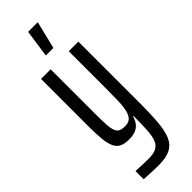

<svg xmlns="http://www.w3.org/2000/svg" viewBox="-304 -732 946 946"><g transform="rotate(-45 169.0 -259.0)"><path d="M149 201Q134 201 116.5 200.5Q99 200 81.5 199Q64 198 45 197V140Q52 140 66 141Q80 142 98.5 142.5Q117 143 135 143Q167 143 186 134Q205 125 214.5 104.5Q224 84 227 47.5Q230 11 230 -45V-59H227Q222 -39 210.5 -23.5Q199 -8 180.5 0Q162 8 133 8Q102 8 83 -1.5Q64 -11 54 -33Q44 -55 40.5 -90.5Q37 -126 37 -178V-510H104V-203Q104 -153 106 -122.5Q108 -92 115 -77Q122 -62 134 -57Q146 -52 165 -52Q189 -52 202 -64Q215 -76 221.5 -101.5Q228 -127 229 -165.5Q230 -204 230 -255V-510H297V-74Q297 0 292 52.5Q287 105 273 137.5Q259 170 229 185.5Q199 201 149 201ZM136 -575V-580L156 -719H222V-714L188 -575Z"/></g></svg>

Font: Saira UltraCondensed Medium
Style: Regular
Weight: 500
Width: 1
Designer: Hector Gatti with collaboration of the Omnibus-Type team
Foundry: Omnibus-Type
Version: Version 1.101